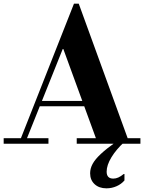

<svg xmlns="http://www.w3.org/2000/svg" viewBox="-35 -783 785 1046"><path d="M493 -15 310 -516H306L300 -553L368 -763H394L666 -15ZM-15 0V-30H229V0ZM164 -204V-233H508V-204ZM383 0V-30H730V0ZM73 -15 368 -763H394L342 -604L106 -15ZM545 243Q505 243 480.5 220.5Q456 198 456 161Q456 135 469.5 110Q483 85 514 56Q545 27 597 -10H643Q598 31 572 74Q546 117 546 152Q546 190 582 190Q596 190 609.5 184Q623 178 639 165H643V200Q626 220 600 231.5Q574 243 545 243Z"/></svg>

Font: Libre Bodoni
Style: Regular
Weight: 400
Designer: Pablo Impallari, Rodrigo Fuenzalida
Foundry: Impallari Type
Version: Version 2.005;gftools[0.9.23]